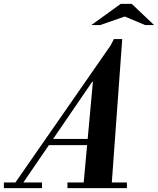

<svg xmlns="http://www.w3.org/2000/svg" viewBox="-92 -968 813 988"><path d="M-19 -20 500 -767 385 -551 22 -20ZM-72 0V-29H124V0ZM255 0V-29H561V0ZM151 -221V-253H420V-221ZM337 -10 386 -547H382L494 -767H537L482 -10ZM378 -839 529 -948H586L701 -839H655L550 -883L423 -839Z"/></svg>

Font: Libre Bodoni SemiBold
Style: Italic
Weight: 600
Italic angle: -13°
Version: Version 2.003